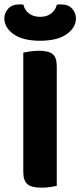

<svg xmlns="http://www.w3.org/2000/svg" viewBox="-35 -847 366 874"><path d="M71 -423H223.4V-1.2Q213.9 1.5 194 4.4Q174.1 7.3 153 7.3Q108.2 7.3 89.6 -8.9Q71 -25.2 71 -64.7ZM223.4 -231.4H71V-607.5Q81.3 -609.5 101.7 -612.8Q122.1 -616 141.7 -616Q185 -616 204.2 -601.1Q223.4 -586.1 223.4 -544.1ZM147.7 -770.4Q179 -770.4 198.5 -785.9Q218 -801.4 223.7 -825.8Q228.5 -826.8 232.9 -826.9Q237.2 -827 241.5 -827Q276.5 -827 293.6 -807.4Q310.7 -787.7 310.7 -763.2Q310.7 -721.5 268.4 -691.5Q226.2 -661.5 147.7 -661.5Q68.8 -661.5 26.8 -691.5Q-15.2 -721.5 -15.2 -763.2Q-15.2 -787.7 2.2 -807.4Q19.7 -827 54 -827Q59 -827 63.1 -826.9Q67.2 -826.8 71.7 -825.8Q76.7 -801.4 96.7 -785.9Q116.7 -770.4 147.7 -770.4Z"/></svg>

Font: Baloo Bhaijaan 2
Style: Regular
Weight: 400
Designer: Sanskriti Dholi, Noopur Datye and Ek Type
Foundry: Ek Type
Version: Version 1.701